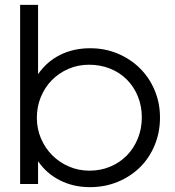

<svg xmlns="http://www.w3.org/2000/svg" viewBox="-20 -759 722 792"><path d="M63 0H137V-94Q172 -43 227.5 -15Q283 13 351 13Q413 13 466 -9Q519 -31 557.5 -69Q596 -107 618 -160Q640 -213 640 -274Q640 -334 618 -386.5Q596 -439 557 -477.5Q518 -516 465.5 -538Q413 -560 352 -560Q283 -560 228 -532.5Q173 -505 137 -453V-739H63ZM349 -55Q304 -55 264.5 -72Q225 -89 195.5 -118.5Q166 -148 149 -188Q132 -228 132 -273Q132 -319 148.5 -359Q165 -399 194 -428.5Q223 -458 262.5 -475Q302 -492 347 -492Q394 -492 434 -476Q474 -460 503 -431Q532 -402 548.5 -362Q565 -322 565 -275Q565 -228 548.5 -187.5Q532 -147 503 -117.5Q474 -88 434.5 -71.5Q395 -55 349 -55Z"/></svg>

Font: Involve
Style: Regular
Weight: 400
Designer: Stefan Peev
Foundry: Context Ltd.
Version: Version 1.001